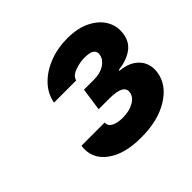

<svg xmlns="http://www.w3.org/2000/svg" viewBox="-118 -933 701 701"><g transform="rotate(-45 232.5 -582.5)"><path d="M241.7 -358.4Q155.8 -357.9 106.9 -394.8Q58.1 -431.6 66.4 -491.7H186.5Q185.1 -474.6 201.7 -465.8Q218.3 -457 246.1 -457Q278.8 -457 302.2 -470Q325.7 -482.9 329.1 -503.4Q336.4 -541 262.2 -541.5H205.1L217.8 -629.9H270Q302.2 -629.9 323.5 -643.8Q344.7 -657.7 348.6 -678.2Q352.1 -692.9 341.6 -702.1Q331.1 -711.4 302.7 -711.4Q277.3 -711.4 251.5 -701.9Q225.6 -692.4 221.7 -673.8H106.9Q114.3 -713.4 142.8 -742.9Q171.4 -772.5 214.4 -789.1Q257.3 -805.7 306.6 -805.7Q361.3 -805.7 398.4 -786.6Q435.5 -767.6 452.4 -737.1Q469.2 -706.5 463.4 -671.4Q458 -634.8 429.7 -615.2Q401.4 -595.7 358.4 -590.8V-586.9Q406.7 -583 432.4 -554.7Q458 -526.4 451.7 -483.9Q442.9 -428.2 385.5 -393.1Q328.1 -357.9 241.7 -358.4Z"/></g></svg>

Font: Inter Extra Bold
Style: Italic
Weight: 800
Italic angle: -9.39999°
Designer: Rasmus Andersson
Foundry: rsms
Version: Version 4.000;git-3c8e0fc